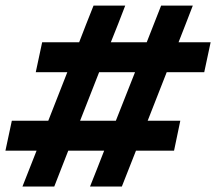

<svg xmlns="http://www.w3.org/2000/svg" viewBox="-31 -686 794 706"><path d="M51.5 0Q64 -32 76.8 -64.2Q89.5 -96.5 103.5 -132H-11L12.5 -242H146.5L216.5 -420.5H100.5L124 -530.5H260Q273.5 -565.5 286 -597.5Q298.5 -629.5 313 -665.5H429.5Q416 -630 403.5 -598.2Q391 -566.5 376.5 -530.5H508.5Q522 -565.5 534.8 -597.5Q547.5 -629.5 561.5 -665.5H678Q664.5 -630 652 -598.2Q639.5 -566.5 625.5 -530.5H743.5L720 -420.5H582L512 -242H632L609 -132H469Q455.5 -97.5 442.8 -65.5Q430 -33.5 417 0H300Q313 -32 325.5 -64.2Q338 -96.5 352 -132H220Q206.5 -97.5 194 -65.5Q181.5 -33.5 168.5 0ZM263.5 -242H395L465.5 -420.5H333.5Z"/></svg>

Font: Commissioner
Style: Bold Italic
Weight: 700
Italic angle: -12°
Designer: Kostas Bartsokas
Foundry: Kostas Bartsokas
Version: Version 1.000; ttfautohint (v1.8.3)